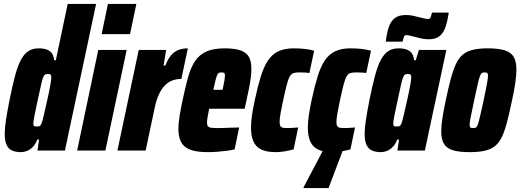

<svg xmlns="http://www.w3.org/2000/svg" viewBox="-20 -763 2637 973"><path d="M87 8Q59 8 40.5 -0.5Q22 -9 13 -29.5Q4 -50 4 -85Q4 -115 10.5 -156.5Q17 -198 28 -255Q43 -329 56.5 -379.5Q70 -430 86.5 -460.5Q103 -491 124.5 -504.5Q146 -518 176 -518Q202 -518 219 -511Q236 -504 244.5 -490.5Q253 -477 254 -458H263L323 -743H467L309 0H170L178 -56H169Q160 -32 146 -18Q132 -4 116.5 2Q101 8 87 8ZM166 -122Q173 -122 178 -123Q183 -124 187 -130.5Q191 -137 195 -151Q198 -161 203 -183.5Q208 -206 214.5 -234Q221 -262 227 -290Q233 -318 236.5 -340Q240 -362 240 -371Q240 -383 235.5 -385.5Q231 -388 223 -388Q214 -388 209 -385.5Q204 -383 199 -371.5Q194 -360 188 -332.5Q182 -305 171 -255Q160 -203 154.5 -176Q149 -149 149 -137Q149 -130 151 -126.5Q153 -123 157 -122.5Q161 -122 166 -122Z M495 -590 527 -743H671L639 -590ZM371 0 478 -510H622L514 0Z M575 0 683 -510H822L809 -431H818Q831 -465 848 -484Q865 -503 886 -510.5Q907 -518 932 -518L899 -363Q876 -363 855.5 -356Q835 -349 817.5 -332Q800 -315 786 -286Q772 -257 763 -212L718 0Z M1033 8Q975 8 942.5 -5Q910 -18 897 -44.5Q884 -71 884 -109Q884 -138 890 -174.5Q896 -211 905 -254Q919 -320 932.5 -369.5Q946 -419 967.5 -452Q989 -485 1025 -501.5Q1061 -518 1118 -518Q1171 -518 1200.5 -507Q1230 -496 1242 -473.5Q1254 -451 1254 -414Q1254 -395 1251 -371Q1248 -347 1242.5 -318Q1237 -289 1229 -254L1220 -212H1040Q1035 -187 1032 -170Q1029 -153 1029 -142Q1029 -129 1034 -123Q1039 -117 1051.5 -115.5Q1064 -114 1084 -114Q1094 -114 1113 -114.5Q1132 -115 1154 -116Q1176 -117 1192 -117L1169 -6Q1153 -2 1130 1Q1107 4 1082 6Q1057 8 1033 8ZM1061 -308H1108L1111 -323Q1116 -346 1118 -359Q1120 -372 1120 -380Q1120 -387 1118 -390.5Q1116 -394 1112 -395Q1108 -396 1102 -396Q1095 -396 1090 -394Q1085 -392 1081 -383.5Q1077 -375 1072.5 -357.5Q1068 -340 1061 -308Z M1377 8Q1331 8 1303.5 -5.5Q1276 -19 1264 -47Q1252 -75 1252 -116Q1252 -144 1257 -178.5Q1262 -213 1271 -255Q1286 -325 1301.5 -375Q1317 -425 1338 -456.5Q1359 -488 1390.5 -503Q1422 -518 1468 -518Q1499 -518 1525 -515Q1551 -512 1572 -506L1548 -393Q1535 -395 1521.5 -395.5Q1508 -396 1497 -396Q1480 -396 1468.5 -393Q1457 -390 1449 -376.5Q1441 -363 1433.5 -334.5Q1426 -306 1415 -255Q1406 -213 1401.5 -187Q1397 -161 1397 -145Q1397 -130 1401.5 -123.5Q1406 -117 1415 -115.5Q1424 -114 1438 -114Q1450 -114 1464 -115Q1478 -116 1491 -117L1468 -6Q1442 1 1420 4.5Q1398 8 1377 8Z M1665 8Q1619 8 1591.5 -5.5Q1564 -19 1552 -47Q1540 -75 1540 -116Q1540 -144 1545 -178.5Q1550 -213 1559 -255Q1574 -325 1589.5 -375Q1605 -425 1626 -456.5Q1647 -488 1678.5 -503Q1710 -518 1756 -518Q1787 -518 1813 -515Q1839 -512 1860 -506L1836 -393Q1823 -395 1809.5 -395.5Q1796 -396 1785 -396Q1768 -396 1756.5 -393Q1745 -390 1737 -376.5Q1729 -363 1721.5 -334.5Q1714 -306 1703 -255Q1694 -213 1689.5 -187Q1685 -161 1685 -145Q1685 -130 1689.5 -123.5Q1694 -117 1703 -115.5Q1712 -114 1726 -114Q1738 -114 1752 -115Q1766 -116 1779 -117L1756 -6Q1730 1 1708 4.5Q1686 8 1665 8ZM1518 190 1519 185 1626 -18H1723L1722 -13L1645 190Z M1911 8Q1883 8 1864.5 -0.5Q1846 -9 1837 -29.5Q1828 -50 1828 -85Q1828 -115 1834.5 -156.5Q1841 -198 1852 -255Q1867 -329 1880.5 -379.5Q1894 -430 1910.5 -460.5Q1927 -491 1948.5 -504.5Q1970 -518 2000 -518Q2026 -518 2043 -511Q2060 -504 2068.5 -490.5Q2077 -477 2078 -458H2087L2103 -510H2242L2133 0H1994L2002 -56H1993Q1984 -32 1970 -18Q1956 -4 1940.5 2Q1925 8 1911 8ZM1990 -122Q1997 -122 2002 -123Q2007 -124 2011 -130.5Q2015 -137 2019 -151Q2022 -161 2027 -183.5Q2032 -206 2038.5 -234Q2045 -262 2051 -290Q2057 -318 2060.5 -340Q2064 -362 2064 -371Q2064 -383 2059.5 -385.5Q2055 -388 2047 -388Q2038 -388 2033 -385.5Q2028 -383 2023 -371.5Q2018 -360 2012 -332.5Q2006 -305 1995 -255Q1984 -203 1978.5 -176Q1973 -149 1973 -137Q1973 -130 1975 -126.5Q1977 -123 1981 -122.5Q1985 -122 1990 -122ZM1935 -552Q1940 -595 1950 -625Q1960 -655 1980.5 -671Q2001 -687 2037 -687Q2057 -687 2076 -682.5Q2095 -678 2111 -674Q2123 -671 2132.5 -669Q2142 -667 2149 -667Q2159 -667 2162 -674.5Q2165 -682 2169 -699H2254Q2248 -657 2238 -627Q2228 -597 2208.5 -580.5Q2189 -564 2152 -564Q2132 -564 2113 -568.5Q2094 -573 2078 -577Q2066 -580 2057 -582.5Q2048 -585 2040 -585Q2030 -585 2027 -577Q2024 -569 2020 -552Z M2361 8Q2307 8 2275.5 -1.5Q2244 -11 2230 -34Q2216 -57 2216 -96Q2216 -125 2222 -164Q2228 -203 2239 -255Q2252 -317 2264 -362Q2276 -407 2290 -437.5Q2304 -468 2324.5 -485.5Q2345 -503 2376 -510.5Q2407 -518 2452 -518Q2506 -518 2538 -508Q2570 -498 2583.5 -474.5Q2597 -451 2597 -410Q2597 -382 2591.5 -344Q2586 -306 2575 -255Q2562 -193 2550.5 -148Q2539 -103 2525 -72.5Q2511 -42 2490.5 -24.5Q2470 -7 2438.5 0.5Q2407 8 2361 8ZM2377 -114Q2384 -114 2389 -115.5Q2394 -117 2398 -124Q2402 -131 2406 -146Q2410 -161 2416 -187.5Q2422 -214 2431 -255Q2442 -308 2447.5 -337Q2453 -366 2453 -379Q2453 -387 2451 -390.5Q2449 -394 2445.5 -395Q2442 -396 2436 -396Q2427 -396 2422 -393Q2417 -390 2412 -377Q2407 -364 2400.5 -335Q2394 -306 2383 -255Q2372 -201 2366 -172.5Q2360 -144 2360 -131Q2360 -123 2362 -119.5Q2364 -116 2368 -115Q2372 -114 2377 -114Z"/></svg>

Font: Saira Condensed Black
Style: Italic
Weight: 900
Width: 3
Italic angle: -12°
Designer: Hector Gatti with collaboration of the Omnibus-Type team
Foundry: Omnibus-Type
Version: Version 1.101